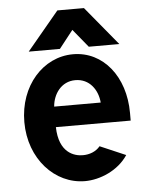

<svg xmlns="http://www.w3.org/2000/svg" viewBox="-53 -772 607 829"><g transform="rotate(-5 250.5 -357.5)"><path d="M481 -562.5 342.3 -730.5H227.1L88.4 -564H223.6L284.2 -641.1L348.6 -562.5ZM177.2 -317.9C181.2 -371.1 216.3 -423.8 277.8 -423.8C339.8 -423.8 374.5 -372.6 378.9 -317.9ZM282.2 -98.1C245.1 -98.1 179.2 -117.2 176.8 -229H501V-262.2C501 -419.9 408.2 -536.1 277.8 -536.1C147.9 -536.1 43 -419.9 43 -262.2C43 -102.5 151.9 14.2 282.2 14.2C347.2 14.2 426.8 -18.6 468.8 -82.5L357.4 -130.4C338.9 -107.9 311 -98.1 282.2 -98.1Z"/></g></svg>

Font: Tuffy
Style: Bold
Weight: 700
Designer: Thatcher Ulrich, Karoly Barta, Michael Everson
Version: Version 001.270